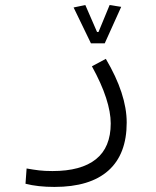

<svg xmlns="http://www.w3.org/2000/svg" viewBox="-20 -525 626 768"><path d="M197.8 222.7Q131.3 222.7 82 210L86.4 148.9Q113.8 153.8 136.2 156.5Q158.7 159.2 189.9 159.2Q304.7 159.2 363.8 111.8Q422.9 64.5 422.9 -31.2Q422.9 -76.2 404.3 -133.5Q385.7 -190.9 347.7 -259.8L403.3 -289.6Q486.8 -148.4 486.8 -34.7Q486.8 91.8 413.6 157.2Q340.3 222.7 197.8 222.7ZM343.8 -351.6 274.4 -495.1 321.3 -504.9 368.2 -397H374L418.5 -504.9L464.8 -497.6L398.9 -351.6Z"/></svg>

Font: Cascadia Mono PL Light
Style: Regular
Weight: 300
Monospace: yes
Designer: Aaron Bell
Foundry: Saja Typeworks
Version: Version 2404.023; ttfautohint (v1.8.4)